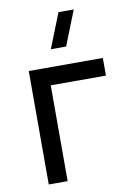

<svg xmlns="http://www.w3.org/2000/svg" viewBox="-88 -844 623 900"><g transform="rotate(-10 223.5 -394.0)"><path d="M327.6 -787.6 262.2 -622.6H189.5L254.9 -787.6ZM159.7 0H69.8V-540H422.4V-456.1H159.7Z"/></g></svg>

Font: Vela Sans Med
Style: Regular
Weight: 500
Designer: Principal design: Mikhail Sharanda - project Manrope.
Design modification: Ravid Balaliev
Foundry: Mikhail Sharanda
Version: Version 1.001